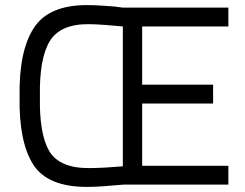

<svg xmlns="http://www.w3.org/2000/svg" viewBox="-20 -726 965 755"><path d="M332 -65Q213 -64 173 -133Q134 -201 137 -346Q134 -494 175 -563Q216 -632 330 -631Q351 -631 393 -628Q434 -625 463 -622V-72Q435 -70 393 -67Q351 -65 332 -65ZM878 -74H539V-319H818V-393H539V-622H878V-696H463Q433 -701 393 -703Q352 -706 322 -706Q171 -706 113 -616Q54 -526 57 -345Q54 -169 110 -80Q166 9 322 9Q351 9 392 6Q433 3 465 0H878Z"/></svg>

Font: RazerF5
Style: Regular
Weight: 400
Foundry: Razer Inc.
Version: Version 2